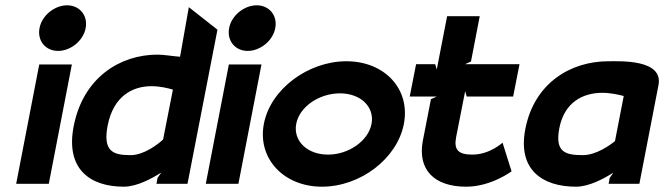

<svg xmlns="http://www.w3.org/2000/svg" viewBox="-20 -693 2505 724"><path d="M129 -587C120 -539 152 -501 199 -501C246 -501 294 -539 303 -587C312 -635 280 -673 233 -673C186 -673 138 -635 129 -587ZM41 0H164L251 -450H128Z M258 -218C226 -55 320 11 447 11C497 11 554 -21 588 -42L574 -22L570 0H687L800 -581L692 -666L659 -479C631 -481 599 -487 574 -487C433 -487 294 -401 258 -218ZM386 -220C408 -331 480 -368 551 -368C582 -368 613 -361 632 -355L595 -167C577 -150 523 -108 473 -108C407 -108 367 -121 386 -220Z M844 -587C835 -539 867 -501 914 -501C961 -501 1009 -539 1018 -587C1027 -635 995 -673 948 -673C901 -673 853 -635 844 -587ZM756 0H879L966 -450H843Z M975 -226C950 -95 1050 11 1194 11C1339 11 1478 -95 1503 -226C1528 -357 1431 -462 1286 -462C1142 -462 1000 -357 975 -226ZM1097 -226C1109 -290 1183 -341 1262 -341C1340 -341 1393 -290 1381 -226C1369 -162 1295 -110 1217 -110C1138 -110 1085 -162 1097 -226Z M1525 -329H1627L1605 -319L1574 -160C1555 -54 1616 11 1738 11C1832 11 1909 -47 1909 -47L1875 -155C1875 -155 1827 -110 1761 -110C1707 -110 1691 -129 1700 -176L1734 -349L1740 -329H1915L1939 -451H1734L1756 -461L1789 -632H1666L1627 -431L1621 -451H1549Z M1961 -207C1931 -53 2025 11 2152 11C2202 11 2258 -20 2293 -42L2279 -22L2275 0H2391L2463 -372C2482 -470 2319 -462 2274 -462C2133 -462 1995 -381 1961 -207ZM2089 -209C2108 -309 2180 -343 2251 -343C2282 -343 2313 -336 2332 -331L2299 -161C2281 -146 2228 -108 2178 -108C2112 -108 2072 -119 2089 -209Z"/></svg>

Font: Charger EcoBlack
Style: Obl
Weight: 1000
Designer: Jasper
Foundry: Cannot Into Space Fonts
Version: Version 1.1